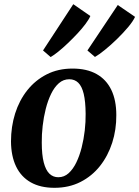

<svg xmlns="http://www.w3.org/2000/svg" viewBox="-20 -884 665 917"><path d="M326.5 -556.5Q394.5 -556.5 441 -530.5Q487.5 -504.5 511.5 -455Q535.5 -405.5 535.5 -334.5Q536 -265 516 -202.5Q496 -140 457.8 -91.5Q419.5 -43 364.5 -15Q309.5 13 240 13Q173 13 126.8 -13.2Q80.5 -39.5 56.8 -89Q33 -138.5 32.5 -208.5Q32.5 -279 52.2 -341.8Q72 -404.5 110.2 -452.8Q148.5 -501 203 -528.8Q257.5 -556.5 326.5 -556.5ZM311 -505.5Q282.5 -505.5 261 -486.5Q239.5 -467.5 224 -435.5Q208.5 -403.5 198.5 -364Q188.5 -324.5 183.8 -282.8Q179 -241 179.5 -203.5Q179.5 -144.5 189 -108Q198.5 -71.5 216 -54.5Q233.5 -37.5 258.5 -37.5Q286.5 -37.5 307.8 -56.8Q329 -76 344.5 -108Q360 -140 370 -179.5Q380 -219 384.8 -260.8Q389.5 -302.5 389 -340.5Q388.5 -399.5 379.8 -435.8Q371 -472 353.8 -488.8Q336.5 -505.5 311 -505.5ZM222 -611.5 185.5 -643 330 -864 411.5 -807.5Q404.5 -791 388 -769Q371.5 -747 349.5 -723.5Q327.5 -700 304.2 -677.8Q281 -655.5 259.2 -638Q237.5 -620.5 222 -611.5ZM433.5 -612 397.5 -643 542.5 -860 625 -803.5Q615.5 -782.5 591.8 -754.2Q568 -726 538.8 -697.5Q509.5 -669 481.2 -646Q453 -623 433.5 -612Z"/></svg>

Font: Merriweather 48pt
Style: Bold Italic
Weight: 700
Italic angle: -7.8°
Version: Version 2.101